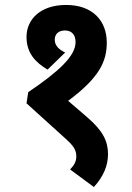

<svg xmlns="http://www.w3.org/2000/svg" viewBox="-20 -652 533 775"><path d="M247 -632C140 -632 87 -571 87 -503C87 -438 123 -400 172 -371L243 -440C216 -453 201 -469 201 -492C201 -512 214 -529 242 -529C271 -529 285 -510 285 -482C285 -426 218 -364 94 -280L87 -235L245 -92C277 -63 288 -47 288 -20C288 2 277 17 263 32L359 103C398 60 416 16 416 -30C416 -83 394 -125 334 -177L255 -245C382 -339 411 -405 411 -480C411 -568 354 -632 247 -632Z"/></svg>

Font: Noto Sans Devanagari Condensed
Style: Bold
Weight: 700
Width: 3
Designer: Jelle Bosma - Monotype Design Team
Foundry: Monotype Imaging Inc.
Version: Version 2.004